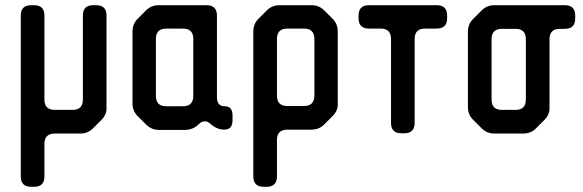

<svg xmlns="http://www.w3.org/2000/svg" viewBox="-20 -505 2245 739"><path d="M100 214H111Q151 214 151 174V49Q151 9 191 9H289Q318 9 338 -11L370 -43Q392 -65 390 -93V-445Q390 -485 350 -485H339Q299 -485 299 -445V-122Q299 -82 259 -82H191Q151 -82 151 -122V-445Q151 -485 111 -485H100Q60 -485 60 -445V174Q60 214 100 214Z M580 -136V-355Q580 -395 620 -395H684Q724 -395 724 -355V-136Q724 -96 684 -96H620Q580 -96 580 -136ZM542 -26Q563 -5 591 -5H691Q723 -5 745 -27Q756 -38 768 -38Q780 -38 789 -29Q815 -6 843 -6Q875 -6 875 -42V-61Q875 -96 845 -96Q815 -96 815 -131V-445Q815 -485 775 -485H591Q562 -485 542 -465L510 -433Q490 -413 490 -384V-107Q490 -78 510 -58Z M1046 -137V-355Q1046 -395 1086 -395H1150Q1190 -395 1190 -355V-137Q1190 -97 1150 -97H1086Q1046 -97 1046 -137ZM995 214H1006Q1046 214 1046 174V34Q1046 -6 1086 -6H1179Q1208 -6 1228 -26L1260 -58Q1282 -80 1280 -108V-384Q1280 -413 1260 -433L1228 -465Q1208 -485 1179 -485H1056Q1027 -485 1007 -465L975 -433Q955 -413 955 -384V174Q955 214 995 214Z M1485 -32Q1485 8 1525 8H1536Q1576 8 1576 -32V-355Q1576 -395 1616 -395H1661Q1701 -395 1701 -435V-445Q1701 -485 1661 -485H1400Q1360 -485 1360 -445V-435Q1360 -395 1400 -395H1445Q1485 -395 1485 -355Z M1834 -11Q1854 9 1883 9H1994Q2023 9 2043 -11L2075 -43Q2097 -65 2095 -93V-354Q2095 -394 2135 -394H2154Q2194 -394 2194 -434V-445Q2194 -485 2154 -485H1883Q1854 -485 1834 -465L1801 -432Q1781 -412 1781 -383V-93Q1781 -64 1801 -44ZM1872 -122V-354Q1872 -394 1912 -394H1964Q2004 -394 2004 -354V-122Q2004 -82 1964 -82H1912Q1872 -82 1872 -122Z"/></svg>

Font: WDXL Lubrifont SC
Style: Regular
Weight: 400
Designer: [WDXL Lubrifont] Copyright 2020-2022 (c) NightFurySL2001, Skr-ZERO; [ZCOOL QingKe HuangYou] Copyright 2018-2022 (c) The 
Version: Version 2.001;hotconv 1.1.1;makeotfexe 2.6.0